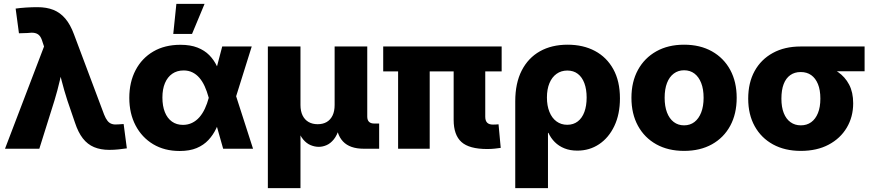

<svg xmlns="http://www.w3.org/2000/svg" viewBox="-20 -770 4515 994"><path d="M5.9 0 208 -529.3 200.2 -552.7Q194.3 -573.7 185.1 -584.7Q175.8 -595.7 160.6 -599.1Q145.5 -602.5 122.1 -599.1L78.1 -597.7L61 -725.6Q85 -729 115.2 -731Q145.5 -732.9 174.3 -732.9Q221.2 -732.9 256.6 -718.8Q292 -704.6 318.1 -673.8Q344.2 -643.1 362.8 -592.8L519 -176.8Q527.3 -155.8 536.9 -144Q546.4 -132.3 559.6 -128.2Q572.8 -124 592.3 -126L620.1 -127.9L636.7 -2Q617.7 1 594 3.4Q570.3 5.9 545.9 5.9Q501 5.9 467 -8.3Q433.1 -22.5 408.9 -53.5Q384.8 -84.5 368.2 -134.8L328.6 -250.5Q312 -301.8 298.8 -353.5Q285.6 -405.3 272.5 -460.9H314.9Q301.8 -405.8 289.8 -353.8Q277.8 -301.8 262.2 -250.5L183.6 0Z M910.2 11.7Q831.5 11.7 772.9 -23.4Q714.4 -58.6 681.9 -120.6Q649.4 -182.6 649.4 -263.2Q649.4 -344.7 681.9 -406.7Q714.4 -468.8 773.7 -503.4Q833 -538.1 914.1 -538.1Q965.8 -538.1 1002.4 -523.7Q1039.1 -509.3 1063.5 -484.4Q1087.9 -459.5 1103.3 -427Q1118.7 -394.5 1127.9 -359.4H1166L1200.2 -278.8L1290 0H1135.3L1060.1 -265.6Q1051.3 -297.9 1039.6 -323.5Q1027.8 -349.1 1012.2 -367.2Q996.6 -385.3 976.3 -395.3Q956.1 -405.3 930.7 -405.3Q896.5 -405.3 871.8 -388.2Q847.2 -371.1 834 -339.8Q820.8 -308.6 820.8 -265.1Q820.8 -221.2 833.5 -189.5Q846.2 -157.7 870.1 -140.6Q894 -123.5 927.2 -123.5Q953.1 -123.5 974.6 -134Q996.1 -144.5 1012.5 -163.3Q1028.8 -182.1 1040.8 -207.8Q1052.7 -233.4 1060.5 -262.7L1130.4 -529.3H1283.2L1199.7 -262.7L1164.6 -175.8H1125.5Q1115.2 -138.7 1099.4 -105Q1083.5 -71.3 1058.8 -44.9Q1034.2 -18.6 998 -3.4Q961.9 11.7 910.2 11.7ZM877 -594.2 893.1 -750H1039.1L974.1 -594.2Z M1366.7 204.1V-529.3H1535.6V-226.6Q1535.6 -194.3 1546.6 -172.1Q1557.6 -149.9 1577.6 -138.4Q1597.7 -127 1624.5 -127Q1651.9 -127 1671.4 -138.4Q1690.9 -149.9 1701.7 -172.1Q1712.4 -194.3 1712.4 -226.6V-529.3H1881.3V-166.5Q1881.3 -148.4 1890.4 -139.4Q1899.4 -130.4 1918 -130.4H1942.9V0H1863.3Q1791 0 1755.6 -37.8Q1720.2 -75.7 1720.2 -146.5V-195.8H1746.1Q1746.1 -141.1 1735.6 -105.2Q1725.1 -69.3 1708 -48.3Q1690.9 -27.3 1670.7 -18.6Q1650.4 -9.8 1630.4 -9.8Q1609.4 -9.8 1588.1 -18.6Q1566.9 -27.3 1549.3 -48.3Q1531.7 -69.3 1521 -105.2Q1510.3 -141.1 1510.3 -195.8H1535.6V204.1Z M2502.9 1.5Q2409.2 1.5 2368.9 -34.9Q2328.6 -71.3 2328.6 -149.4V-495.1H2492.2V-165.5Q2492.2 -145 2502 -135Q2511.7 -125 2532.2 -125Q2540 -125 2548.1 -125.5Q2556.2 -126 2561 -126.5L2572.3 -4.4Q2560.1 -2.4 2541.3 -0.5Q2522.5 1.5 2502.9 1.5ZM2041 0V-495.1H2204.6V0ZM1963.9 -400.4V-529.3H2577.1V-400.4Z M2647.5 204.1V-245.6Q2647.5 -339.4 2680.9 -404.8Q2714.4 -470.2 2775.1 -504.4Q2835.9 -538.6 2918.5 -538.6Q2999.5 -538.6 3060.3 -506.1Q3121.1 -473.6 3155.3 -411.6Q3189.5 -349.6 3189.5 -260.7Q3189.5 -178.7 3160.6 -117.9Q3131.8 -57.1 3082 -23.7Q3032.2 9.8 2968.8 9.8Q2931.2 9.8 2902.1 -2Q2873 -13.7 2852.3 -34.4Q2831.5 -55.2 2819.3 -82H2816.9V204.1ZM2916.5 -124Q2948.7 -124 2971.2 -141.4Q2993.7 -158.7 3005.4 -190.4Q3017.1 -222.2 3017.1 -265.1Q3017.1 -307.6 3005.4 -339.1Q2993.7 -370.6 2971.4 -387.7Q2949.2 -404.8 2917 -404.8Q2885.3 -404.8 2861.3 -387.7Q2837.4 -370.6 2824.5 -339.4Q2811.5 -308.1 2811.5 -265.1Q2811.5 -222.7 2824.5 -190.7Q2837.4 -158.7 2861.1 -141.4Q2884.8 -124 2916.5 -124Z M3521.5 11.2Q3439 11.2 3377.7 -22.9Q3316.4 -57.1 3282.7 -118.9Q3249 -180.7 3249 -263.7Q3249 -346.2 3282.7 -408Q3316.4 -469.7 3377.7 -504.2Q3439 -538.6 3521.5 -538.6Q3604.5 -538.6 3665.8 -504.2Q3727.1 -469.7 3760.5 -408Q3793.9 -346.2 3793.9 -263.7Q3793.9 -180.7 3760.5 -118.9Q3727.1 -57.1 3665.8 -22.9Q3604.5 11.2 3521.5 11.2ZM3521.5 -121.1Q3552.7 -121.1 3575.2 -138.4Q3597.7 -155.8 3610.1 -187.7Q3622.6 -219.7 3622.6 -263.7Q3622.6 -308.6 3610.1 -340.3Q3597.7 -372.1 3575.2 -389.2Q3552.7 -406.2 3521.5 -406.2Q3491.2 -406.2 3468.3 -389.2Q3445.3 -372.1 3433.1 -340.3Q3420.9 -308.6 3420.9 -263.7Q3420.9 -219.7 3433.1 -187.7Q3445.3 -155.8 3468 -138.4Q3490.7 -121.1 3521.5 -121.1Z M4126 11.2Q4043.5 11.2 3982.2 -22.2Q3920.9 -55.7 3887.2 -116.5Q3853.5 -177.2 3853.5 -259.3Q3853.5 -341.8 3886.7 -402.1Q3919.9 -462.4 3981 -495.8Q4042 -529.3 4124.5 -529.3H4456.1V-400.9H4223.6L4124.5 -397Q4093.8 -397 4071.3 -381.1Q4048.8 -365.2 4037.1 -334.7Q4025.4 -304.2 4025.4 -259.3Q4025.4 -215.3 4037.6 -184.6Q4049.8 -153.8 4072.5 -137.5Q4095.2 -121.1 4126 -121.1Q4157.2 -121.1 4179.7 -137.5Q4202.1 -153.8 4214.6 -184.6Q4227.1 -215.3 4227.1 -259.3Q4227.1 -304.2 4214.6 -334.7Q4202.1 -365.2 4179.7 -381.1Q4157.2 -397 4126 -397V-446.3Q4182.6 -446.3 4231.7 -434.6Q4280.8 -422.9 4317.9 -397.5Q4355 -372.1 4376 -332Q4397 -292 4397 -235.4Q4397 -165 4363.8 -109.1Q4330.6 -53.2 4269.8 -21Q4209 11.2 4126 11.2Z"/></svg>

Font: Inter 24pt ExtraBold
Style: Regular
Weight: 800
Designer: Rasmus Andersson
Foundry: rsms
Version: Version 4.001;git-66647c0bb